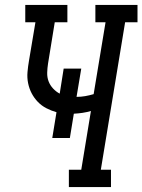

<svg xmlns="http://www.w3.org/2000/svg" viewBox="-20 -755 575 775"><path d="M258 0V-70H308L347 -307Q330 -302 313 -299.5Q296 -297 278 -296L262 -198H191L208 -302Q187 -308 167.5 -318Q148 -328 133 -343.5Q118 -359 108 -378Q98 -397 93.5 -419Q89 -441 91 -464Q93 -487 97 -510L123 -665H82V-735H252V-665H201L174 -499Q171 -480 170.5 -461.5Q170 -443 176 -427Q182 -411 194 -398Q206 -385 221 -377L237 -478H308L289 -364Q307 -364 324 -367Q341 -370 358 -375L406 -665H365V-735H535V-665H485L387 -70H428V0Z"/></svg>

Font: Iosevka Curly Slab Oblique
Style: Regular
Weight: 400
Italic angle: -9°
Monospace: yes
Designer: Belleve Invis
Foundry: Belleve Invis
Version: Version 11.1.0; ttfautohint (v1.8.3)